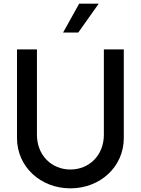

<svg xmlns="http://www.w3.org/2000/svg" viewBox="-20 -1020 769 1050"><path d="M413 -1000 325 -842H408L520 -1000ZM365 10C528 10 657 -108 657 -265V-750H548V-283C548 -170 467 -93 365 -93C263 -93 182 -170 182 -283V-750H73V-265C73 -108 202 10 365 10Z"/></svg>

Font: Oakes Medium
Style: Regular
Weight: 500
Designer: Samuel Oakes
Foundry: Samuel Oakes
Version: Version 1.003;PS 001.003;hotconv 1.0.88;makeotf.lib2.5.64775